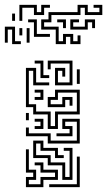

<svg xmlns="http://www.w3.org/2000/svg" viewBox="-68 -766 442 792"><path d="M99 -444V-504H75V-516H111V-456H135V-444ZM159 -414V-486H201V-450H189V-474H171V-426H219V-504H141V-480H129V-516H231V-414ZM129 -234V-294H69V-324H39V-486H81V-426H135V-414H69V-474H51V-336H81V-306H141V-246H159V-306H249V-384H171V-354H141V-336H189V-366H231V-330H219V-354H201V-324H129V-366H159V-396H261V-294H171V-234ZM249 -420V-480H261V-420ZM75 -354V-366H99V-384H75V-396H111V-354ZM39 -270V-300H51V-270ZM129 -174V-204H39V-240H51V-216H141V-186H249V-264H201V-246H231V-204H165V-216H219V-234H189V-276H261V-174ZM75 -234V-246H99V-264H75V-276H111V-234ZM189 -24V-84H129V-114H69V-186H111V-156H171V-126H195V-114H159V-144H99V-174H81V-126H141V-96H201V-36H219V-144H195V-156H231V-24ZM39 6V-36H69V-54H39V-150H51V-66H81V-24H51V-6H99V-36H159V-54H99V-84H75V-96H111V-66H171V-24H111V6ZM135 6V-6H249V-120H261V6ZM12 -680V-746H84V-716H102V-746H138V-734H114V-704H72V-734H24V-680ZM162 -584V-644H102V-686H132V-716H252V-746H294V-716H342V-734H318V-746H354V-704H282V-734H264V-704H144V-674H114V-656H174V-596H192V-626H234V-596H252V-620H264V-584H222V-614H204V-584ZM-18 -680V-710H-6V-680ZM72 -614V-674H48V-686H84V-626H138V-614ZM192 -650V-674H168V-686H204V-650ZM222 -644V-686H258V-674H234V-656H282V-686H324V-650H312V-674H294V-644ZM-18 -584V-644H-36V-590H-48V-656H-6V-596H18V-584ZM12 -620V-650H24V-620ZM42 -590V-650H54V-590Z"/></svg>

Font: Rubik Maze
Style: Regular
Weight: 400
Designer: Hubert and Fischer, NaN
Foundry: Hubert and Fischer, NaN
Version: Version 2.200